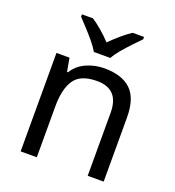

<svg xmlns="http://www.w3.org/2000/svg" viewBox="-138 -874 894 982"><g transform="rotate(20 309.0 -383.0)"><path d="M343 -546Q439 -546 488 -499.5Q537 -453 537 -349V0H450V-343Q450 -472 330 -472Q241 -472 207 -422Q173 -372 173 -278V0H85V-536H156L169 -463H174Q200 -505 246 -525.5Q292 -546 343 -546ZM263 -606Q250 -629 228 -655.5Q206 -682 182 -708Q158 -734 140 -753V-766H200Q226 -749 254 -725Q282 -701 307 -674Q334 -701 362 -725Q390 -749 416 -766H478V-753Q459 -734 434.5 -708Q410 -682 387.5 -655.5Q365 -629 353 -606Z"/></g></svg>

Font: Noto Sans Old Italic
Style: Regular
Weight: 400
Designer: Monotype Design Team
Foundry: Monotype Imaging Inc.
Version: Version 2.003; ttfautohint (v1.8.4.7-5d5b)